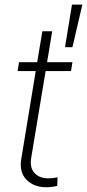

<svg xmlns="http://www.w3.org/2000/svg" viewBox="-20 -805 377 832"><path d="M293.9 -535.6 287.6 -497.1H177.7L115.2 -121.1Q108.4 -78.1 129.6 -55.2Q150.9 -32.2 189 -32.2Q207.5 -32.2 229.5 -36.6L228 0.5Q204.1 6.3 180.2 6.3Q126 6.3 94.2 -26.9Q62.5 -60.1 72.3 -116.7L134.8 -497.1H56.2L62.5 -535.6H141.1L163.6 -669.4H206.1L184.1 -535.6ZM261.7 -600.6 292 -785.2H336.9L293.9 -600.6Z"/></svg>

Font: Inter Display Extra Light
Style: Italic
Weight: 200
Italic angle: -9.39999°
Designer: Rasmus Andersson
Foundry: rsms
Version: Version 4.000;git-4fc901f